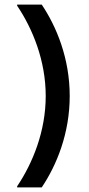

<svg xmlns="http://www.w3.org/2000/svg" viewBox="-20 -670 390 840"><path d="M162.5 150C227.5 53.3 285 -85.8 285 -250C285 -414.2 227.5 -553.3 162.5 -650H55V-645C123.3 -543.3 180 -404.2 180 -250C180 -95.8 123.3 43.3 55 145V150Z"/></svg>

Font: Familjen Grotesk Medium
Style: Regular
Weight: 500
Designer: Anders Wikstroem, Jonas Baeckman, Matilda Gysing, Kristian Moeller
Foundry: Familjen STHLM AB
Version: Version 2.000